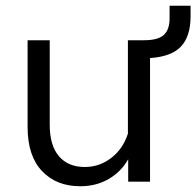

<svg xmlns="http://www.w3.org/2000/svg" viewBox="-20 -632 683 668"><path d="M426 0V-78Q402 -35 358.5 -9.5Q315 16 259 16Q176 16 126 -37Q76 -90 76 -190V-492H153V-198Q153 -126 185 -88.5Q217 -51 275 -51Q326 -51 367 -82.5Q408 -114 425 -167V-492H481Q530 -492 550 -510.5Q570 -529 570 -568V-612H643V-575Q643 -506 610 -470.5Q577 -435 502 -430V0Z"/></svg>

Font: Wix Madefor Text
Style: Regular
Weight: 400
Designer: Dalton Maag Ltd
Foundry: Dalton Maag Ltd
Version: Version 3.100